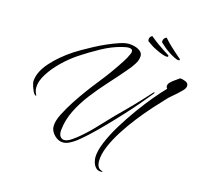

<svg xmlns="http://www.w3.org/2000/svg" viewBox="-115 -832 1132 1075"><g transform="rotate(15 451.0 -295.0)"><path d="M815 -600Q807 -601 790 -609.5Q773 -618 756 -630Q739 -641 728.5 -650.5Q718 -660 708 -669Q704 -671 703.5 -674Q703 -677 702 -679L703 -683Q705 -697 717 -703Q722 -707 725 -701Q732 -693 744.5 -680Q757 -667 763 -662Q773 -652 791.5 -636Q810 -620 819 -612Q825 -610 824 -605V-604Q823 -599 815 -600ZM749 -602Q741 -602 723 -608Q705 -614 686 -624Q668 -632 656 -640Q644 -648 633 -656Q629 -658 628 -660.5Q627 -663 626 -665V-669Q626 -683 637 -690Q642 -695 645 -690Q653 -683 667.5 -672Q682 -661 689 -656Q700 -648 720.5 -634.5Q741 -621 751 -615Q757 -613 757 -608V-607Q757 -602 749 -602ZM312 12Q284 12 261 -11.5Q238 -35 238 -62Q238 -93 259 -134.5Q280 -176 308 -219Q358 -295 415.5 -366.5Q473 -438 522 -514Q533 -531 540 -544.5Q547 -558 551 -568Q553 -572 553 -575Q553 -578 553 -580Q553 -589 546.5 -592.5Q540 -596 531 -596Q522 -596 512 -594Q502 -592 494 -590Q439 -577 379.5 -544.5Q320 -512 269 -478Q225 -449 183.5 -409Q142 -369 115 -326Q88 -283 88 -246Q88 -227 97 -210Q100 -204 100 -202Q100 -201 99 -201Q97 -201 94 -203.5Q91 -206 89 -207Q79 -220 71 -243.5Q63 -267 64 -281Q69 -334 117.5 -388.5Q166 -443 239 -491Q251 -499 277 -514Q303 -529 336.5 -547Q370 -565 405.5 -580.5Q441 -596 472.5 -606.5Q504 -617 526 -617Q541 -617 560 -612Q579 -607 593 -596Q607 -585 607 -568Q607 -546 592 -521.5Q577 -497 553 -470Q512 -422 467.5 -373Q423 -324 383.5 -272.5Q344 -221 317.5 -167Q291 -113 285 -57Q285 -54 284.5 -51Q284 -48 284 -45Q284 -24 293 -13.5Q302 -3 315 -3Q334 -3 357.5 -19.5Q381 -36 395 -48Q438 -84 476 -125Q514 -166 553 -206Q596 -248 642.5 -296Q689 -344 729 -389Q731 -391 734.5 -391.5Q738 -392 733 -384Q710 -355 676 -315Q642 -275 601.5 -231Q561 -187 520.5 -145.5Q480 -104 444.5 -71Q409 -38 385 -20Q369 -8 349.5 2Q330 12 312 12ZM560 115Q541 115 530 103.5Q519 92 514 76Q509 60 509 46Q509 9 530.5 -43Q552 -95 586.5 -151.5Q621 -208 660.5 -262.5Q700 -317 736.5 -360.5Q773 -404 798 -429Q792 -437 792 -443Q792 -456 804 -467.5Q816 -479 831 -489Q846 -499 854 -505Q868 -504 885 -497Q902 -490 902 -474Q902 -460 885.5 -443.5Q869 -427 860 -419L830 -393Q823 -387 817.5 -382Q812 -377 808 -372Q783 -346 747.5 -306.5Q712 -267 675 -220Q638 -173 606 -123Q574 -73 554 -25.5Q534 22 534 62Q534 78 540.5 91.5Q547 105 565 110Q568 110 568 112Q568 115 560 115Z"/></g></svg>

Font: The Nautigal
Style: Regular
Weight: 400
Designer: Robert E. Leuschke
Foundry: Robert E. Leuschke
Version: Version 1.100; ttfautohint (v1.8.3)